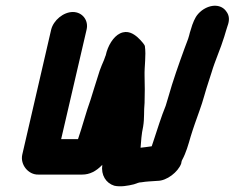

<svg xmlns="http://www.w3.org/2000/svg" viewBox="-20 -574 821 672"><path d="M776 -482C784 -503 783 -520 772 -534C755 -559 718 -561 686 -537C667 -522 661 -508 653 -487C650 -475 645 -464 642 -450C638 -434 631 -420 626 -405C606 -350 585 -291 569 -234C566 -223 563 -213 560 -204C544 -165 531 -122 517 -80L511 -62C504 -61 498 -60 489 -59L472 -57C474 -81 475 -104 481 -131C486 -161 483 -185 486 -214C487 -245 487 -278 486 -308C485 -343 492 -379 487 -413C487 -414 485 -418 480 -424C475 -430 469 -437 461 -444C448 -455 427 -470 400 -457C377 -446 357 -414 350 -380L349 -378L344 -364C339 -353 333 -338 329 -327L323 -308C315 -282 305 -252 297 -225C281 -181 268 -130 253 -87H194L283 -470C291 -503 268 -532 235 -532C202 -532 167 -503 159 -470L58 -33C50 2 79 38 114 37H268C293 37 316 26 338 3C333 39 351 67 380 76C402 81 429 76 449 71C459 68 465 64 475 64C484 63 493 61 501 61C510 61 523 59 531 59C564 59 603 28 614 -1C615 -7 616 -12 618 -15C631 -39 639 -67 647 -95C657 -128 667 -155 678 -186C691 -221 699 -256 711 -291L720 -319C733 -363 752 -403 765 -446C768 -458 773 -471 776 -482Z"/></svg>

Font: Electronic
Style: ThkIt
Weight: 900
Version: Version 1.011